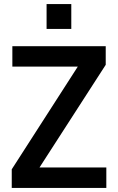

<svg xmlns="http://www.w3.org/2000/svg" viewBox="-20 -928 582 948"><path d="M38 0V-92L364 -599H41V-700H502V-608L175 -101H505V0ZM210 -785V-908H332V-785Z"/></svg>

Font: Host Grotesk SemiBold
Style: Regular
Weight: 600
Designer: Doukan Karapınar
Foundry: Element Type
Version: Version 1.003